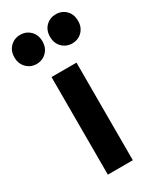

<svg xmlns="http://www.w3.org/2000/svg" viewBox="-213 -792 703 852"><g transform="rotate(-30 138.0 -366.0)"><path d="M74 0V-500H202V0ZM47 -583Q16.5 -583 -4.2 -603.8Q-25 -624.5 -25 -657.5Q-25 -691 -4.2 -711.5Q16.5 -732 47 -732Q77 -732 97.8 -711.5Q118.5 -691 118.5 -657.5Q118.5 -624.5 97.8 -603.8Q77 -583 47 -583ZM229 -583Q199 -583 178.2 -603.8Q157.5 -624.5 157.5 -657.5Q157.5 -691 178.2 -711.5Q199 -732 229 -732Q260 -732 280.5 -711.5Q301 -691 301 -657.5Q301 -624.5 280.5 -603.8Q260 -583 229 -583Z"/></g></svg>

Font: Geologica Thin Roman Medium
Style: Regular
Weight: 500
Version: Version 1.010;gftools[0.9.28]